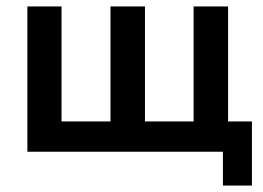

<svg xmlns="http://www.w3.org/2000/svg" viewBox="-20 -471 815 596"><path d="M672 0H65V-451H171V-94H323V-451H430V-94H581V-451H688V-94H762V105H672Z"/></svg>

Font: Tilda Sans Semibold
Style: Regular
Weight: 600
Designer: ParaType Ltd
Foundry: ParaType Ltd
Version: Version 1.009